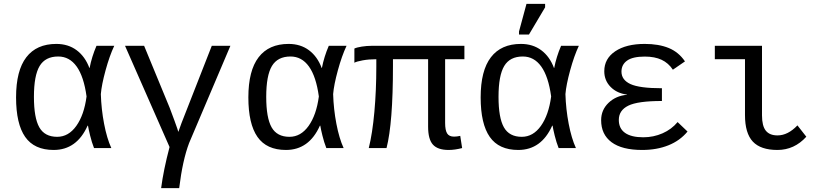

<svg xmlns="http://www.w3.org/2000/svg" viewBox="-20 -765 4241 992"><path d="M432.6 -115.7Q376.5 9.8 257.3 9.8Q157.2 9.8 110.1 -57.6Q63 -125 63 -261.7Q63 -400.4 116 -469.2Q168.9 -538.1 271 -538.1Q332.5 -538.1 376.2 -505.4Q419.9 -472.7 441.9 -413.6H442.9Q454.1 -471.7 478.5 -528.3H570.3Q545.9 -476.6 525.4 -401.6Q504.9 -326.7 501 -278.8Q503.4 -200.7 517.8 -125.5Q532.2 -50.3 555.2 0H465.8Q454.1 -29.8 445.6 -64.7Q437 -99.6 434.6 -115.7ZM155.3 -264.6Q155.3 -156.2 183.1 -107.2Q210.9 -58.1 275.4 -58.1Q334 -58.1 374.3 -114.5Q414.6 -170.9 427.2 -266.6Q413.1 -369.6 376 -421.4Q338.9 -473.1 280.8 -473.1Q214.4 -473.1 184.8 -424.1Q155.3 -375 155.3 -264.6Z M724.6 -528.3 856.9 -207.5Q863.3 -191.9 881.3 -142.1Q899.4 -92.3 901.4 -83.5Q904.3 -93.8 917.5 -128.4Q930.7 -163.1 1074.2 -528.3H1170.4L957 -25.9Q923.3 63 905.8 207H812.5Q824.7 113.3 856 -5.4L626 -528.3Z M1632.8 -115.7Q1576.7 9.8 1457.5 9.8Q1357.4 9.8 1310.3 -57.6Q1263.2 -125 1263.2 -261.7Q1263.2 -400.4 1316.2 -469.2Q1369.1 -538.1 1471.2 -538.1Q1532.7 -538.1 1576.4 -505.4Q1620.1 -472.7 1642.1 -413.6H1643.1Q1654.3 -471.7 1678.7 -528.3H1770.5Q1746.1 -476.6 1725.6 -401.6Q1705.1 -326.7 1701.2 -278.8Q1703.6 -200.7 1718 -125.5Q1732.4 -50.3 1755.4 0H1666Q1654.3 -29.8 1645.8 -64.7Q1637.2 -99.6 1634.8 -115.7ZM1355.5 -264.6Q1355.5 -156.2 1383.3 -107.2Q1411.1 -58.1 1475.6 -58.1Q1534.2 -58.1 1574.5 -114.5Q1614.7 -170.9 1627.4 -266.6Q1613.3 -369.6 1576.2 -421.4Q1539.1 -473.1 1481 -473.1Q1414.6 -473.1 1385 -424.1Q1355.5 -375 1355.5 -264.6Z M2279.8 -459V-129.9Q2279.8 -92.8 2290 -75.9Q2300.3 -59.1 2325.7 -59.1Q2340.8 -59.1 2357.9 -63L2367.7 0Q2330.1 9.8 2297.9 9.8Q2241.7 9.8 2216.8 -17.8Q2191.9 -45.4 2191.9 -110.8V-459H2010.3V-423.8Q2010.3 -129.4 1977.1 0H1885.3Q1904.3 -75.7 1914.3 -187Q1924.3 -298.3 1924.3 -419.9V-459Q1885.3 -459 1853.5 -453.1Q1821.8 -447.3 1811 -440.9V-514.2Q1822.8 -520 1848.9 -524.2Q1875 -528.3 1900.4 -528.3H2379.4V-459Z M2833 -115.7Q2776.9 9.8 2657.7 9.8Q2557.6 9.8 2510.5 -57.6Q2463.4 -125 2463.4 -261.7Q2463.4 -400.4 2516.4 -469.2Q2569.3 -538.1 2671.4 -538.1Q2732.9 -538.1 2776.6 -505.4Q2820.3 -472.7 2842.3 -413.6H2843.3Q2854.5 -471.7 2878.9 -528.3H2970.7Q2946.3 -476.6 2925.8 -401.6Q2905.3 -326.7 2901.4 -278.8Q2903.8 -200.7 2918.2 -125.5Q2932.6 -50.3 2955.6 0H2866.2Q2854.5 -29.8 2845.9 -64.7Q2837.4 -99.6 2835 -115.7ZM2555.7 -264.6Q2555.7 -156.2 2583.5 -107.2Q2611.3 -58.1 2675.8 -58.1Q2734.4 -58.1 2774.7 -114.5Q2814.9 -170.9 2827.6 -266.6Q2813.5 -369.6 2776.4 -421.4Q2739.3 -473.1 2681.2 -473.1Q2614.7 -473.1 2585.2 -424.1Q2555.7 -375 2555.7 -264.6ZM2661.6 -586.4V-602.5L2700.2 -745.1H2796.4V-727.1L2712.9 -586.4Z M3303.7 -55.7Q3356.4 -55.7 3403.1 -76.2Q3449.7 -96.7 3481 -134.3L3532.2 -85.4Q3493.2 -38.1 3433.3 -14.2Q3373.5 9.8 3297.9 9.8Q3193.4 9.8 3139.6 -30.3Q3085.9 -70.3 3085.9 -144Q3085.9 -196.8 3123.8 -233.4Q3161.6 -270 3219.7 -275.4V-276.4Q3167.5 -282.7 3134.8 -315.9Q3102.1 -349.1 3102.1 -397Q3102.1 -461.9 3158.7 -500Q3215.3 -538.1 3311 -538.1Q3383.3 -538.1 3434.8 -517.1Q3486.3 -496.1 3519 -447.8L3456.5 -404.8Q3433.6 -439.5 3398.2 -456.1Q3362.8 -472.7 3311.5 -472.7Q3249 -472.7 3220 -451.9Q3190.9 -431.2 3190.9 -395Q3190.9 -352.1 3237.5 -330.6Q3284.2 -309.1 3399.9 -309.1V-243.2Q3274.9 -243.2 3226.1 -219Q3177.2 -194.8 3177.2 -145.5Q3177.2 -101.1 3209.5 -78.4Q3241.7 -55.7 3303.7 -55.7Z M3917 -168.9Q3917 -114.7 3936.5 -90.1Q3956.1 -65.4 3997.1 -65.4Q4050.8 -65.4 4100.1 -117.2L4146 -58.6Q4084 9.8 3996.6 9.8Q3910.2 9.8 3869.6 -33.4Q3829.1 -76.7 3829.1 -170.4V-459H3673.3V-528.3H3917Z"/></svg>

Font: Cousine
Style: Regular
Weight: 400
Monospace: yes
Designer: Steve Matteson
Foundry: Monotype Imaging Inc.
Version: Version 1.21